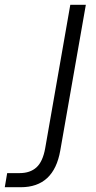

<svg xmlns="http://www.w3.org/2000/svg" viewBox="-174 -569 403 803"><path d="M-154 214 -144 155H-92Q-48 155 -21.5 131Q5 107 15 51L120 -549H185L78 61Q51 214 -87 214Z"/></svg>

Font: Open Sauce One Light Italic
Style: Regular
Weight: 300
Italic angle: -10°
Designer: Alfredo Marco Pradil
Foundry: Creative Sauce Fz LLC
Version: Version 1.477